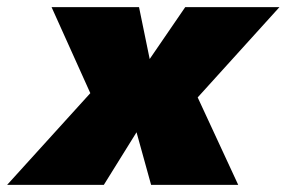

<svg xmlns="http://www.w3.org/2000/svg" viewBox="-89 -520 806 540"><path d="M697 -500 467 -246 581 0H336L295 -148L203 0H-69L165 -258L56 -500H302L332 -354L432 -500Z"/></svg>

Font: Elaine Sans Black
Style: Italic
Weight: 900
Italic angle: -13°
Designer: Wei Huang
Foundry: Wei Huang
Version: Version 2.001;December 24, 2019;FontCreator 12.0.0.2547 64-b